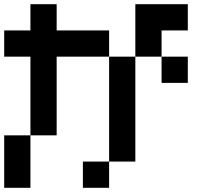

<svg xmlns="http://www.w3.org/2000/svg" viewBox="-20 -895 1040 915"><path d="M0 -250H125V0H0ZM0 -625V-750H125V-875H250V-750H500V-625H250V-250H125V-625ZM500 -125V0H375V-125ZM500 -625H625V-125H500ZM750 -625H625V-875H875V-750H750ZM750 -500V-625H875V-500Z"/></svg>

Font: Galmuri7 Regular
Style: Regular
Weight: 400
Designer: Lee Minseo (quiple)
Version: Version 2.399;hotconv 1.1.1;makeotfexe 2.6.0 DEVELOPMENT